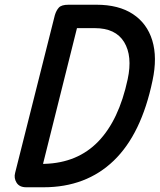

<svg xmlns="http://www.w3.org/2000/svg" viewBox="-20 -792 675 812"><path d="M91 0Q62 0 50 -19.5Q38 -39 44 -61L212 -728Q218 -748 229 -760Q240 -772 270 -772Q302 -772 312.5 -755.5Q323 -739 314 -707L148 -43Q143 -29 132.5 -14.5Q122 0 91 0ZM164 0H91L122 -98L168 -99Q308 -103 395.5 -193.5Q483 -284 520 -457Q541 -555 505 -614Q469 -673 381 -673H253L270 -772H388Q482 -772 542 -732.5Q602 -693 624 -621Q646 -549 625 -451Q578 -225 461 -112.5Q344 0 164 0Z"/></svg>

Font: Edu TAS Beginner SemiBold
Style: Regular
Weight: 600
Version: Version 1.003